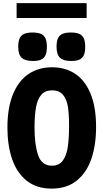

<svg xmlns="http://www.w3.org/2000/svg" viewBox="-20 -1152 640 1190"><path d="M26 -361.5Q26 -483.5 60.2 -567.2Q94.5 -651 156.5 -693Q218.5 -735 302.5 -735Q384.5 -735 445.8 -694.8Q507 -654.5 541.2 -571.5Q575.5 -488.5 575.5 -365.5Q575.5 -254.5 546.5 -168.5Q517.5 -82.5 455.8 -32.8Q394 17 300 17Q206 17 144.8 -32.5Q83.5 -82 54.8 -167Q26 -252 26 -361.5ZM408 -374.5Q408 -443 401.2 -488.5Q394.5 -534 371.5 -563Q348.5 -592 303 -592Q260.5 -592 236.8 -565.5Q213 -539 203.5 -488.8Q194 -438.5 194 -359.5Q194 -256 216.2 -190.5Q238.5 -125 302.5 -125Q346.5 -125 369.8 -157.5Q393 -190 400.5 -243.2Q408 -296.5 408 -374.5ZM93 -862.5Q93 -895.5 101.8 -914.5Q110.5 -933.5 129.8 -942Q149 -950.5 181.5 -950.5Q214.5 -950.5 233.8 -942Q253 -933.5 261.8 -914.2Q270.5 -895 270.5 -862.5Q270.5 -829.5 262.2 -810.5Q254 -791.5 235.2 -782.8Q216.5 -774 184 -774Q135 -774 114 -794.2Q93 -814.5 93 -862.5ZM330.5 -862.5Q330.5 -895.5 339.2 -914.5Q348 -933.5 367.2 -942Q386.5 -950.5 419 -950.5Q452 -950.5 471.2 -942Q490.5 -933.5 499.2 -914.2Q508 -895 508 -862.5Q508 -829.5 499.8 -810.5Q491.5 -791.5 472.8 -782.8Q454 -774 421.5 -774Q372.5 -774 351.5 -794.2Q330.5 -814.5 330.5 -862.5ZM83 -1132.5H517V-1040.5H83Z"/></svg>

Font: JuliaMono Black
Style: Regular
Weight: 900
Monospace: yes
Designer: cormullion
Foundry: corm
Version: Version 0.054; ttfautohint (v1.8.4)